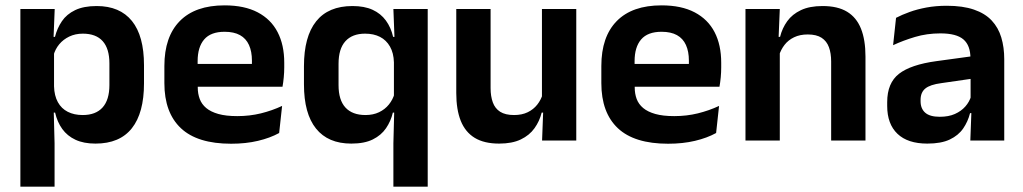

<svg xmlns="http://www.w3.org/2000/svg" viewBox="-20 -524 3814 716"><path d="M336 11.5Q292 11.5 261.5 -2.8Q231 -17 212.2 -43Q193.5 -69 185.5 -104H149L181.5 -202Q182.5 -167 195.8 -143Q209 -119 232.8 -107Q256.5 -95 288.5 -95Q337 -95 362.5 -123.2Q388 -151.5 388 -207V-287.5Q388 -342.5 363 -370.5Q338 -398.5 289 -398.5Q261 -398.5 238.5 -387.8Q216 -377 201 -359Q186 -341 179.5 -317.5L149.5 -386.5H185Q193 -418.5 210.8 -444.8Q228.5 -471 260.2 -486.2Q292 -501.5 340.5 -501.5Q427 -501.5 472 -445.8Q517 -390 517 -281V-213Q517 -103 471.8 -45.8Q426.5 11.5 336 11.5ZM183.5 172H56V-490.5H184L179 -366L181.5 -343.5V-147L180 -124L183.5 10.5Z M842 12Q716 12 654.5 -46Q593 -104 593 -214V-278Q593 -387 650.5 -445.5Q708 -504 817.5 -504Q891.5 -504 941 -478Q990.5 -452 1015.2 -404.2Q1040 -356.5 1040 -290V-272.5Q1040 -254.5 1038.2 -235.8Q1036.5 -217 1033.5 -200.5H917.5Q919 -228 919.2 -252.8Q919.5 -277.5 919.5 -297.5Q919.5 -332 908.5 -356.2Q897.5 -380.5 875 -393Q852.5 -405.5 817.5 -405.5Q766 -405.5 741.5 -377Q717 -348.5 717 -296V-250.5L717.5 -236V-197.5Q717.5 -174.5 724.8 -155Q732 -135.5 749 -121.2Q766 -107 794.2 -99Q822.5 -91 865 -91Q911 -91 952.8 -101.2Q994.5 -111.5 1032 -129L1021 -28Q987.5 -9.5 942.2 1.2Q897 12 842 12ZM1007.5 -200.5H661V-285.5H1007.5Z M1290 11.5Q1203.5 11.5 1158.5 -44.5Q1113.5 -100.5 1113.5 -209.5V-277Q1113.5 -387.5 1159 -444.5Q1204.5 -501.5 1294.5 -501.5Q1339 -501.5 1369.5 -487.5Q1400 -473.5 1419 -447.5Q1438 -421.5 1446 -386.5H1483L1449 -291.5Q1448 -326.5 1434.2 -350.5Q1420.5 -374.5 1397 -386.5Q1373.5 -398.5 1341.5 -398.5Q1293.5 -398.5 1268 -370.2Q1242.5 -342 1242.5 -286V-206.5Q1242.5 -151 1268.2 -123Q1294 -95 1343 -95Q1371.5 -95 1393.5 -105.5Q1415.5 -116 1430.2 -134.2Q1445 -152.5 1451.5 -175.5L1481 -104H1445Q1437.5 -72 1419.5 -45.8Q1401.5 -19.5 1370.2 -4Q1339 11.5 1290 11.5ZM1575 172H1447V10.5L1450.5 -125.5L1449 -146.5V-347L1451.5 -373.5L1447 -490.5H1575Z M1681.5 -490.5H1809.5V-195.5Q1809.5 -165 1817.8 -142.2Q1826 -119.5 1845.2 -107.2Q1864.5 -95 1897 -95Q1926.5 -95 1948 -105.5Q1969.5 -116 1983.5 -133.8Q1997.5 -151.5 2004 -173.5L2024 -104H2000Q1992 -72 1973.2 -45.8Q1954.5 -19.5 1922.2 -4Q1890 11.5 1841.5 11.5Q1785.5 11.5 1750.2 -10Q1715 -31.5 1698.2 -73.5Q1681.5 -115.5 1681.5 -177ZM2001 -490.5H2129V0H2001.5L2006 -119L2001 -129.5Z M2471.5 12Q2345.5 12 2284 -46Q2222.5 -104 2222.5 -214V-278Q2222.5 -387 2280 -445.5Q2337.5 -504 2447 -504Q2521 -504 2570.5 -478Q2620 -452 2644.8 -404.2Q2669.5 -356.5 2669.5 -290V-272.5Q2669.5 -254.5 2667.8 -235.8Q2666 -217 2663 -200.5H2547Q2548.5 -228 2548.8 -252.8Q2549 -277.5 2549 -297.5Q2549 -332 2538 -356.2Q2527 -380.5 2504.5 -393Q2482 -405.5 2447 -405.5Q2395.5 -405.5 2371 -377Q2346.5 -348.5 2346.5 -296V-250.5L2347 -236V-197.5Q2347 -174.5 2354.2 -155Q2361.5 -135.5 2378.5 -121.2Q2395.5 -107 2423.8 -99Q2452 -91 2494.5 -91Q2540.5 -91 2582.2 -101.2Q2624 -111.5 2661.5 -129L2650.5 -28Q2617 -9.5 2571.8 1.2Q2526.5 12 2471.5 12ZM2637 -200.5H2290.5V-285.5H2637Z M3207.5 0H3079.5V-294.5Q3079.5 -325.5 3071.2 -348Q3063 -370.5 3044 -383Q3025 -395.5 2992 -395.5Q2963 -395.5 2941.2 -385Q2919.5 -374.5 2905.8 -356.8Q2892 -339 2885 -316.5L2865 -386.5H2889Q2897 -419 2915.8 -445Q2934.5 -471 2966.8 -486.2Q2999 -501.5 3047.5 -501.5Q3104 -501.5 3139 -480.2Q3174 -459 3190.8 -417Q3207.5 -375 3207.5 -313ZM2888 0H2760V-490.5H2888L2883 -371L2888 -360.5Z M3725 0H3598.5L3603 -120L3599.5 -131V-284.5L3599 -306.5Q3599 -354.5 3572.8 -377Q3546.5 -399.5 3487 -399.5Q3436.5 -399.5 3392.2 -386.2Q3348 -373 3310.5 -355.5L3321.5 -457.5Q3343.5 -469 3371.8 -479.2Q3400 -489.5 3435 -496Q3470 -502.5 3510.5 -502.5Q3570.5 -502.5 3612 -488.2Q3653.5 -474 3678.2 -447.5Q3703 -421 3714 -384.2Q3725 -347.5 3725 -303ZM3438 11.5Q3365 11.5 3326.8 -25Q3288.5 -61.5 3288.5 -129V-143Q3288.5 -214.5 3332.5 -248.8Q3376.5 -283 3472 -296L3611 -315L3618.5 -232.5L3490.5 -214Q3448.5 -208.5 3430.8 -194Q3413 -179.5 3413 -151.5V-146.5Q3413 -119 3430.2 -103.8Q3447.5 -88.5 3484.5 -88.5Q3517.5 -88.5 3541 -99Q3564.5 -109.5 3579.8 -126.8Q3595 -144 3601.5 -165.5L3619.5 -102H3597.5Q3589.5 -70.5 3571.8 -44.8Q3554 -19 3522 -3.8Q3490 11.5 3438 11.5Z"/></svg>

Font: Anek Kannada SemiBold
Style: Regular
Weight: 600
Version: Version 1.003